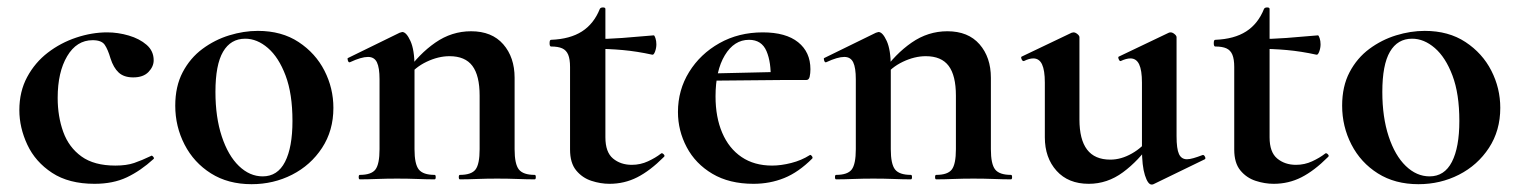

<svg xmlns="http://www.w3.org/2000/svg" viewBox="-20 -482 4084 516"><path d="M234 12Q165 12 120 -17.5Q75 -47 53.5 -93Q32 -139 32 -186Q32 -236 53 -275Q74 -314 108.5 -340.5Q143 -367 185 -381Q227 -395 268 -395Q297 -395 326 -386.5Q355 -378 374 -361.5Q393 -345 393 -320Q393 -303 379 -288.5Q365 -274 338 -274Q313 -274 299 -287Q285 -300 277 -325Q270 -349 261.5 -361.5Q253 -374 229 -374Q186 -374 160.5 -331Q135 -288 135 -219Q135 -169 150 -127.5Q165 -86 199 -61.5Q233 -37 290 -37Q320 -37 340.5 -44Q361 -51 386 -63Q388 -65 391.5 -61Q395 -57 393 -55Q358 -23 321 -5.5Q284 12 234 12Z M656 13Q593 13 547 -16Q501 -45 476 -93.5Q451 -142 451 -198Q451 -250 471 -288Q491 -326 524 -350.5Q557 -375 596 -387Q635 -399 673 -399Q737 -399 782.5 -369Q828 -339 852 -292Q876 -245 876 -192Q876 -131 845.5 -84.5Q815 -38 765 -12.5Q715 13 656 13ZM686 -8Q726 -8 746 -47Q766 -86 766 -157Q766 -230 747.5 -279Q729 -328 700 -353Q671 -378 639 -378Q600 -378 579.5 -343Q559 -308 559 -235Q559 -167 576 -115.5Q593 -64 622 -36Q651 -8 686 -8Z M1216 0Q1213 0 1213 -6Q1213 -12 1216 -12Q1247 -12 1258 -26.5Q1269 -41 1269 -81V-225Q1269 -279 1249.5 -305Q1230 -331 1188 -331Q1158 -331 1126.5 -316Q1095 -301 1076 -275L1071 -287Q1106 -337 1150 -367.5Q1194 -398 1246 -398Q1302 -398 1332.5 -363Q1363 -328 1363 -273V-81Q1363 -41 1374.5 -26.5Q1386 -12 1417 -12Q1420 -12 1420 -6Q1420 0 1417 0Q1397 0 1371 -1Q1345 -2 1316 -2Q1288 -2 1262 -1Q1236 0 1216 0ZM947 0Q944 0 944 -6Q944 -12 947 -12Q978 -12 989 -26.5Q1000 -41 1000 -81V-269Q1000 -300 993 -314.5Q986 -329 969 -329Q960 -329 948 -325.5Q936 -322 921 -315Q917 -313 915 -319Q913 -325 915 -326L1054 -394Q1060 -396 1061 -396Q1072 -396 1083 -372Q1094 -348 1094 -303V-81Q1094 -41 1105.5 -26.5Q1117 -12 1148 -12Q1151 -12 1151 -6Q1151 0 1148 0Q1128 0 1102 -1Q1076 -2 1047 -2Q1019 -2 993 -1Q967 0 947 0Z M1618 12Q1594 12 1569.5 4Q1545 -4 1528.5 -24Q1512 -44 1512 -80V-302Q1512 -323 1507 -335Q1502 -347 1491 -352Q1480 -357 1461 -357Q1457 -357 1457 -366Q1457 -375 1461 -375Q1512 -377 1544 -397.5Q1576 -418 1592 -458Q1594 -462 1600.5 -462Q1607 -462 1607 -458V-113Q1607 -73 1627.5 -56Q1648 -39 1678 -39Q1701 -39 1721.5 -48.5Q1742 -58 1756 -69Q1759 -72 1763.5 -67.5Q1768 -63 1764 -60Q1727 -23 1692.5 -5.5Q1658 12 1618 12ZM1733 -335Q1692 -344 1653.5 -347.5Q1615 -351 1572 -351V-377Q1613 -377 1652.5 -380Q1692 -383 1737 -387Q1739 -387 1741.5 -379.5Q1744 -372 1744 -363Q1744 -353 1740.5 -343.5Q1737 -334 1733 -335Z M2005 12Q1940 12 1894.5 -15Q1849 -42 1825.5 -86.5Q1802 -131 1802 -181Q1802 -240 1832 -288.5Q1862 -337 1913.5 -366Q1965 -395 2030 -395Q2092 -395 2125 -368.5Q2158 -342 2158 -296Q2158 -285 2156 -276Q2154 -267 2147 -267H2051Q2053 -314 2040 -344.5Q2027 -375 1993 -375Q1953 -375 1928 -333.5Q1903 -292 1903 -223Q1903 -167 1921 -125Q1939 -83 1973 -60Q2007 -37 2055 -37Q2079 -37 2106.5 -44Q2134 -51 2156 -65Q2158 -67 2161.5 -63Q2165 -59 2163 -56Q2126 -19 2087.5 -3.5Q2049 12 2005 12ZM1868 -265 1867 -284 2086 -289V-267Z M2496 0Q2493 0 2493 -6Q2493 -12 2496 -12Q2527 -12 2538 -26.5Q2549 -41 2549 -81V-225Q2549 -279 2529.5 -305Q2510 -331 2468 -331Q2438 -331 2406.5 -316Q2375 -301 2356 -275L2351 -287Q2386 -337 2430 -367.5Q2474 -398 2526 -398Q2582 -398 2612.5 -363Q2643 -328 2643 -273V-81Q2643 -41 2654.5 -26.5Q2666 -12 2697 -12Q2700 -12 2700 -6Q2700 0 2697 0Q2677 0 2651 -1Q2625 -2 2596 -2Q2568 -2 2542 -1Q2516 0 2496 0ZM2227 0Q2224 0 2224 -6Q2224 -12 2227 -12Q2258 -12 2269 -26.5Q2280 -41 2280 -81V-269Q2280 -300 2273 -314.5Q2266 -329 2249 -329Q2240 -329 2228 -325.5Q2216 -322 2201 -315Q2197 -313 2195 -319Q2193 -325 2195 -326L2334 -394Q2340 -396 2341 -396Q2352 -396 2363 -372Q2374 -348 2374 -303V-81Q2374 -41 2385.5 -26.5Q2397 -12 2428 -12Q2431 -12 2431 -6Q2431 0 2428 0Q2408 0 2382 -1Q2356 -2 2327 -2Q2299 -2 2273 -1Q2247 0 2227 0Z M2906 12Q2851 12 2819.5 -23Q2788 -58 2788 -113V-260Q2788 -293 2780.5 -309Q2773 -325 2757 -325Q2746 -325 2732 -318Q2728 -317 2725.5 -323Q2723 -329 2726 -330L2860 -394Q2863 -395 2865 -395Q2870 -395 2875.5 -390.5Q2881 -386 2881 -382V-161Q2881 -107 2901.5 -80Q2922 -53 2964 -53Q2993 -53 3022 -69.5Q3051 -86 3068 -111L3074 -99Q3040 -50 2998 -19Q2956 12 2906 12ZM3142 -382V-116Q3142 -82 3148.5 -68Q3155 -54 3170 -54Q3177 -54 3187.5 -57Q3198 -60 3211 -65Q3215 -67 3218 -61.5Q3221 -56 3218 -54L3080 13Q3078 14 3075 14Q3065 14 3057 -11Q3049 -36 3049 -82V-260Q3049 -293 3041.5 -309Q3034 -325 3018 -325Q3007 -325 2992 -318Q2989 -317 2986.5 -323Q2984 -329 2987 -330L3121 -394Q3123 -395 3126 -395Q3131 -395 3136.5 -390.5Q3142 -386 3142 -382Z M3403 12Q3379 12 3354.5 4Q3330 -4 3313.5 -24Q3297 -44 3297 -80V-302Q3297 -323 3292 -335Q3287 -347 3276 -352Q3265 -357 3246 -357Q3242 -357 3242 -366Q3242 -375 3246 -375Q3297 -377 3329 -397.5Q3361 -418 3377 -458Q3379 -462 3385.5 -462Q3392 -462 3392 -458V-113Q3392 -73 3412.5 -56Q3433 -39 3463 -39Q3486 -39 3506.5 -48.5Q3527 -58 3541 -69Q3544 -72 3548.5 -67.5Q3553 -63 3549 -60Q3512 -23 3477.5 -5.5Q3443 12 3403 12ZM3518 -335Q3477 -344 3438.5 -347.5Q3400 -351 3357 -351V-377Q3398 -377 3437.5 -380Q3477 -383 3522 -387Q3524 -387 3526.5 -379.5Q3529 -372 3529 -363Q3529 -353 3525.5 -343.5Q3522 -334 3518 -335Z M3792 13Q3729 13 3683 -16Q3637 -45 3612 -93.5Q3587 -142 3587 -198Q3587 -250 3607 -288Q3627 -326 3660 -350.5Q3693 -375 3732 -387Q3771 -399 3809 -399Q3873 -399 3918.5 -369Q3964 -339 3988 -292Q4012 -245 4012 -192Q4012 -131 3981.5 -84.5Q3951 -38 3901 -12.5Q3851 13 3792 13ZM3822 -8Q3862 -8 3882 -47Q3902 -86 3902 -157Q3902 -230 3883.5 -279Q3865 -328 3836 -353Q3807 -378 3775 -378Q3736 -378 3715.5 -343Q3695 -308 3695 -235Q3695 -167 3712 -115.5Q3729 -64 3758 -36Q3787 -8 3822 -8Z"/></svg>

Font: Cormorant
Style: Bold
Weight: 700
Designer: Christian Thalmann (Catharsis Fonts)
Foundry: Catharsis Fonts
Version: Version 4.000